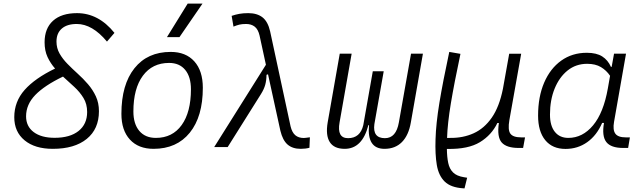

<svg xmlns="http://www.w3.org/2000/svg" viewBox="-20 -815 3556 1064"><path d="M272.5 9.8Q173.3 9.8 116.2 -37.4Q59.1 -84.5 59.1 -165.5Q59.1 -252 116.5 -316.7Q173.8 -381.3 285.2 -435.1Q259.8 -463.9 243.4 -499Q227.1 -534.2 227.1 -580.6Q227.1 -657.7 273.9 -700Q320.8 -742.2 406.7 -742.2Q525.9 -742.2 614.3 -632.8L572.8 -584.5Q491.7 -682.1 405.3 -682.1Q351.6 -682.1 322.3 -656.5Q293 -630.9 293 -584.5Q293 -548.3 310.1 -518.3Q327.1 -488.3 353.8 -461.2Q380.4 -434.1 410.6 -406.7Q440.9 -379.4 467.5 -348.6Q494.1 -317.9 511.2 -281.2Q528.3 -244.6 528.3 -198.7Q528.3 -100.1 460.7 -45.2Q393.1 9.8 272.5 9.8ZM329.1 -390.6Q226.6 -341.3 175.5 -288.6Q124.5 -235.8 124.5 -170.4Q124.5 -114.7 166.7 -83Q209 -51.3 282.7 -51.3Q367.7 -51.3 415.3 -89.1Q462.9 -127 462.9 -194.3Q462.9 -238.8 442.6 -272Q422.4 -305.2 391.6 -333.5Q360.8 -361.8 329.1 -390.6Z M831.1 9.8Q747.1 9.8 700 -41.5Q652.8 -92.8 652.8 -184.1Q652.8 -346.2 725.1 -436.8Q797.4 -527.3 925.8 -527.3Q1009.8 -527.3 1056.9 -474.9Q1104 -422.4 1104 -328.6Q1104 -168.9 1031.7 -79.6Q959.5 9.8 831.1 9.8ZM843.8 -50.8Q935.5 -50.8 986.8 -122.1Q1038.1 -193.4 1038.1 -320.3Q1038.1 -389.2 1006.3 -427.7Q974.6 -466.3 917 -466.3Q824.2 -466.3 771.7 -395.3Q719.2 -324.2 719.2 -197.3Q719.2 -128.4 752 -89.6Q784.7 -50.8 843.8 -50.8ZM905.3 -609.4 1020 -794.9H1102.1L974.6 -609.4Z M1646.5 9.8Q1601.1 9.8 1573.7 -13.9Q1546.4 -37.6 1533.7 -90.8L1465.3 -403.3L1457 -400.4Q1456.5 -369.1 1449.7 -344.7Q1442.9 -320.3 1426.3 -293.9L1241.7 0H1167L1453.6 -456.1L1418.5 -617.7Q1410.6 -652.3 1391.6 -667.2Q1372.6 -682.1 1343.8 -682.1Q1321.3 -682.1 1306.4 -678.5Q1291.5 -674.8 1273.9 -667.5L1263.7 -727.1Q1285.2 -734.4 1306.4 -738.3Q1327.6 -742.2 1356 -742.2Q1404.8 -742.2 1434.8 -718.8Q1464.8 -695.3 1477.1 -640.6L1590.3 -114.7Q1598.6 -80.6 1616.7 -65.4Q1634.8 -50.3 1663.6 -50.3Q1667.5 -50.3 1675.3 -51.3Q1683.1 -52.2 1697.3 -54.2L1694.8 3.9Q1672.9 9.8 1646.5 9.8Z M2110.8 9.8Q2012.7 9.8 2024.9 -121.6H2021.5Q1987.8 9.8 1890.1 9.8Q1831.1 9.8 1807.4 -27.8Q1783.7 -65.4 1795.9 -136.7L1862.8 -517.6H1928.7L1861.8 -136.7Q1846.2 -49.3 1908.7 -49.3Q1976.1 -49.3 1993.2 -121.6L2045.9 -419.9H2106.4L2054.7 -127.4Q2043.9 -49.3 2113.3 -49.3Q2175.3 -49.3 2190.4 -136.7L2257.8 -517.6H2323.7L2256.8 -136.7Q2244.6 -65.4 2207.5 -27.8Q2170.4 9.8 2110.8 9.8Z M2554.2 229 2546.4 228.5Q2478 224.1 2444.3 191.2Q2410.6 158.2 2400.6 99.1Q2390.6 40 2393.6 -43.5Q2396 -129.4 2415 -245.4Q2434.1 -361.3 2469.7 -527.3L2531.7 -516.6Q2497.1 -354 2478.5 -242.2Q2460 -130.4 2457.5 -50.8H2474.6Q2545.9 -49.8 2604.7 -76.4Q2663.6 -103 2705.3 -163.1Q2747.1 -223.1 2767.1 -323.2L2801.8 -517.1H2868.2L2802.7 -148.9Q2793.5 -95.7 2808.1 -74.7Q2822.8 -53.7 2868.7 -53.7H2889.6L2878.9 4.9H2854.5Q2787.1 4.9 2760.3 -25.4Q2733.4 -55.7 2744.6 -133.3H2736.3Q2704.1 -66.4 2639.4 -27.1Q2574.7 12.2 2460.4 10.3H2456.5Q2457 55.2 2463.9 87.9Q2470.7 120.6 2490.7 140.6Q2510.7 160.6 2550.8 167L2568.8 169.9Z M3369.6 -444.3 3382.8 -517.6H3449.2L3382.8 -139.6Q3375 -95.2 3389.9 -74.5Q3404.8 -53.7 3447.8 -53.7H3470.7L3460.9 4.9H3433.6Q3365.2 4.9 3339.8 -28.1Q3314.5 -61 3327.1 -133.8H3316.9Q3287.1 -64.9 3234.4 -27.3Q3181.6 10.3 3113.8 10.3Q3041.5 10.3 3001.7 -38.1Q2961.9 -86.4 2961.9 -174.3Q2961.9 -278.8 2995.6 -357.2Q3029.3 -435.5 3090.1 -479Q3150.9 -522.5 3231.9 -522.5Q3285.6 -522.5 3317.4 -502.2Q3349.1 -481.9 3365.7 -444.3ZM3233.9 -461.4Q3171.9 -461.4 3125.7 -424.6Q3079.6 -387.7 3053.7 -324.2Q3027.8 -260.7 3027.8 -180.2Q3027.8 -118.2 3054.7 -84.5Q3081.5 -50.8 3129.4 -50.8Q3208.5 -50.8 3266.6 -120.4Q3324.7 -189.9 3348.6 -325.7L3360.8 -395Q3340.8 -424.8 3310.3 -443.1Q3279.8 -461.4 3233.9 -461.4Z"/></svg>

Font: Cascadia Code PL Light
Style: Italic
Weight: 300
Italic angle: -10°
Monospace: yes
Designer: Aaron Bell
Foundry: Saja Typeworks
Version: Version 2404.023; ttfautohint (v1.8.4)